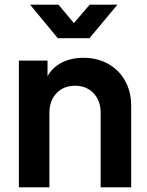

<svg xmlns="http://www.w3.org/2000/svg" viewBox="-20 -804 633 824"><path d="M61 -544H184V-477Q205 -515 245.5 -535.5Q286 -556 338 -556Q397 -556 444 -530Q491 -504 517 -457Q543 -410 543 -350V0H412V-319Q412 -372 381.5 -404Q351 -436 302 -436Q253 -436 222.5 -404Q192 -372 192 -319V0H61ZM109 -784H231L297 -705L365 -784H484L364 -640H228Z"/></svg>

Font: Evergrow Sans
Style: Bold
Weight: 700
Foundry: 10Web
Version: Version 1.000